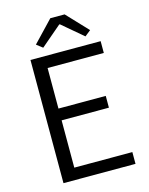

<svg xmlns="http://www.w3.org/2000/svg" viewBox="-135 -1018 855 1102"><g transform="rotate(-15 292.0 -467.0)"><path d="M102 0H530V-70H185V-351H466V-421H185V-662H519V-732H102ZM155 -809 191 -781 314 -886H318L442 -781L477 -809L359 -934H274Z"/></g></svg>

Font: Noto Sans CJK JP DemiLight
Style: Regular
Weight: 350
Designer: Ryoko NISHIZUKA (kana & ideographs); Paul D. Hunt (Latin, Greek & Cyrillic); Wenlong ZHANG (bopomofo); Sandoll Communica
Foundry: Adobe Systems Incorporated
Version: Version 1.004;PS 1.004;hotconv 1.0.82;makeotf.lib2.5.63406